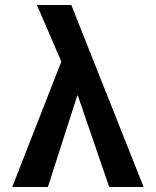

<svg xmlns="http://www.w3.org/2000/svg" viewBox="-20 -750 625 770"><path d="M290 -367 172 0H29L226 -503L128 -730H266L556 0H418L292 -367Z"/></svg>

Font: M PLUS 1p
Style: Bold
Weight: 700
Version: Version 1.062